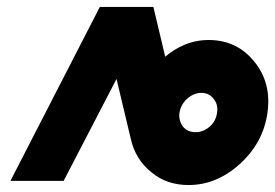

<svg xmlns="http://www.w3.org/2000/svg" viewBox="-20 -520 791 552"><path d="M267 -500 10 0H163L315 -293L356 -121Q369 -62 415 -25Q459 12 522 12Q603 12 670 -49Q737 -110 749 -196Q761 -282 711 -343Q661 -405 580 -405Q543 -405 510 -391Q481 -379 455 -357L421 -500ZM559 -253Q581 -253 594 -236Q608 -219 604 -196Q601 -172 583 -156Q564 -140 543 -140Q519 -140 506 -156Q493 -174 496 -196Q500 -220 518 -236Q537 -253 559 -253Z"/></svg>

Font: Unageo
Style: ExtraBold-Italic
Weight: 800
Designer: Richard Sepsi
Foundry: Richard Sepsi
Version: Version 2.000